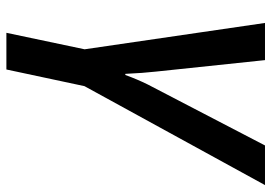

<svg xmlns="http://www.w3.org/2000/svg" viewBox="-140 -440 821 580"><g transform="rotate(90 270.0 -150.5)"><path d="M129.4 3.9 49.8 -541H162.1L196.8 -211.4Q201.2 -172.4 203.6 -119.1H207Q219.7 -154.3 235.8 -187L419.9 -541H539.6L240.7 4.4L190.4 240.2H79.6Z"/></g></svg>

Font: Viking Open Sans Light
Style: Bold Italic
Weight: 600
Italic angle: -12°
Foundry: Ascender Corporation
Version: Version 2.000